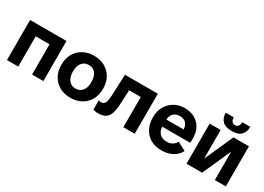

<svg xmlns="http://www.w3.org/2000/svg" viewBox="-12 -1446 2998 2179"><g transform="rotate(30 1487.0 -356.0)"><path d="M382 0V-525H530V0ZM53 0V-525H201V0ZM148 -396V-525H433V-396Z M887 12Q807 12 745.5 -22Q684 -56 649 -117.5Q614 -179 614 -262Q614 -346 649 -407.5Q684 -469 745.5 -503Q807 -537 887 -537Q968 -537 1029.5 -503Q1091 -469 1126 -407.5Q1161 -346 1161 -262Q1161 -179 1126 -117.5Q1091 -56 1029.5 -22Q968 12 887 12ZM887 -108Q923 -108 950 -125.5Q977 -143 992.5 -177.5Q1008 -212 1008 -262Q1008 -313 992.5 -347.5Q977 -382 950 -399Q923 -416 887 -416Q852 -416 824.5 -399Q797 -382 781.5 -347.5Q766 -313 766 -262Q766 -212 781.5 -177.5Q797 -143 824.5 -125.5Q852 -108 887 -108Z M1250 7Q1230 7 1213 3.5Q1196 0 1184 -4V-125Q1191 -122 1199 -120.5Q1207 -119 1216 -119Q1245 -119 1261.5 -140Q1278 -161 1282 -216Q1284 -235 1285 -255.5Q1286 -276 1287 -297.5Q1288 -319 1289 -342L1296 -525H1727V0H1578V-487L1634 -396H1346L1429 -487L1422 -331Q1421 -297 1419.5 -268.5Q1418 -240 1416 -205Q1412 -130 1395.5 -83Q1379 -36 1344 -14.5Q1309 7 1250 7Z M2081 12Q1999 12 1938.5 -22.5Q1878 -57 1845 -120.5Q1812 -184 1812 -267Q1812 -347 1846 -407.5Q1880 -468 1939.5 -502.5Q1999 -537 2075 -537Q2151 -537 2207.5 -506Q2264 -475 2295 -418Q2326 -361 2326 -283Q2326 -269 2325 -252.5Q2324 -236 2322 -226H1882V-320H2227L2184 -305Q2184 -346 2171 -374Q2158 -402 2133 -416.5Q2108 -431 2072 -431Q2038 -431 2011.5 -416.5Q1985 -402 1970.5 -373Q1956 -344 1956 -301V-238Q1956 -178 1988.5 -140.5Q2021 -103 2085 -103Q2125 -103 2155.5 -120Q2186 -137 2204 -172L2315 -114Q2295 -73 2260.5 -45Q2226 -17 2180.5 -2.5Q2135 12 2081 12Z M2406 0V-525H2550V-152H2551L2718 -525H2921V0H2777V-371H2776L2610 0ZM2663 -577Q2579 -577 2540.5 -616.5Q2502 -656 2502 -724H2607Q2607 -691 2621.5 -672.5Q2636 -654 2663 -654Q2691 -654 2704.5 -672.5Q2718 -691 2718 -724H2824Q2824 -656 2785.5 -616.5Q2747 -577 2663 -577Z"/></g></svg>

Font: TikTok Sans 24pt
Style: Bold
Weight: 700
Version: Version 4.000